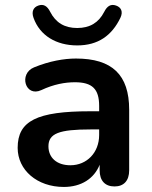

<svg xmlns="http://www.w3.org/2000/svg" viewBox="-20 -731 601 761"><path d="M286 -551C369 -551 423 -590 457 -660C469 -685 460 -702 440 -709C420 -716 405 -708 393 -684C371 -641 336 -620 286 -620C236 -620 201 -641 179 -684C167 -708 152 -716 132 -709C112 -702 104 -685 113 -660C138 -590 203 -551 286 -551ZM233 10C302 10 353 -23 375 -78V-56C375 -15 396 8 434 8C471 8 492 -15 492 -56V-296C492 -435 424 -499 281 -499C234 -499 176 -489 115 -464C53 -439 80 -344 144 -374C193 -397 238 -405 277 -405C346 -405 373 -378 373 -311V-290H338C126 -290 50 -252 50 -145C50 -57 127 10 233 10ZM259 -76C204 -76 172 -107 172 -151C172 -202 214 -218 339 -218H373V-196C373 -126 324 -76 259 -76Z"/></svg>

Font: Nunito
Style: Bold
Weight: 700
Designer: Vernon Adams
Foundry: Vernon Adams
Version: Version 3.602